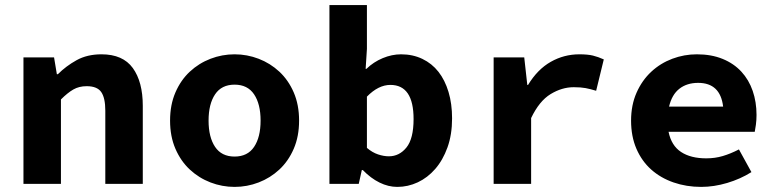

<svg xmlns="http://www.w3.org/2000/svg" viewBox="-20 -721 3040 753"><path d="M72 0V-496H192L203 -430H207Q239 -462 280.5 -485Q322 -508 378 -508Q462 -508 501 -454Q540 -400 540 -306V0H393V-287Q393 -337 377 -360Q361 -383 320 -383Q290 -383 267.5 -370Q245 -357 219 -331V0Z M900 12Q851 12 805.5 -5.5Q760 -23 724.5 -56Q689 -89 668 -137.5Q647 -186 647 -248Q647 -310 668 -358.5Q689 -407 724.5 -440Q760 -473 805.5 -490.5Q851 -508 900 -508Q949 -508 994.5 -490.5Q1040 -473 1075.5 -440Q1111 -407 1132 -358.5Q1153 -310 1153 -248Q1153 -186 1132 -137.5Q1111 -89 1075.5 -56Q1040 -23 994.5 -5.5Q949 12 900 12ZM900 -107Q951 -107 976.5 -145Q1002 -183 1002 -248Q1002 -313 976.5 -351Q951 -389 900 -389Q849 -389 823.5 -351Q798 -313 798 -248Q798 -183 823.5 -145Q849 -107 900 -107Z M1538 12Q1503 12 1468.5 -5Q1434 -22 1403 -54H1399L1387 0H1272V-701H1419V-529L1414 -451H1417Q1445 -478 1481 -493Q1517 -508 1553 -508Q1599 -508 1636.5 -490Q1674 -472 1699.5 -439.5Q1725 -407 1739 -360.5Q1753 -314 1753 -257Q1753 -193 1735 -143Q1717 -93 1687 -58.5Q1657 -24 1618.5 -6Q1580 12 1538 12ZM1505 -108Q1546 -108 1574 -142.5Q1602 -177 1602 -254Q1602 -388 1511 -388Q1464 -388 1419 -342V-141Q1440 -123 1462.5 -115.5Q1485 -108 1505 -108Z M1916 0V-496H2036L2048 -388H2051Q2088 -449 2140 -478.5Q2192 -508 2252 -508Q2285 -508 2305.5 -503Q2326 -498 2348 -488L2318 -365Q2295 -372 2276.5 -375.5Q2258 -379 2230 -379Q2184 -379 2139.5 -352Q2095 -325 2063 -258V0Z M2730 12Q2672 12 2621.5 -5.5Q2571 -23 2534 -56Q2497 -89 2476 -137.5Q2455 -186 2455 -248Q2455 -309 2476.5 -357.5Q2498 -406 2534 -439.5Q2570 -473 2616.5 -490.5Q2663 -508 2713 -508Q2770 -508 2814 -490Q2858 -472 2887.5 -440Q2917 -408 2932 -364.5Q2947 -321 2947 -270Q2947 -250 2944.5 -231.5Q2942 -213 2940 -204H2602Q2613 -150 2651 -125Q2689 -100 2750 -100Q2784 -100 2814.5 -109Q2845 -118 2878 -135L2927 -46Q2884 -19 2832 -3.5Q2780 12 2730 12ZM2718 -396Q2674 -396 2644.5 -373Q2615 -350 2604 -303H2816Q2805 -396 2718 -396Z"/></svg>

Font: Source Code Pro
Style: Bold
Weight: 700
Monospace: yes
Designer: Paul D. Hunt, Teo Tuominen
Foundry: Adobe Systems Incorporated
Version: Version 2.030;PS 1.000;hotconv 16.6.51;makeotf.lib2.5.65220